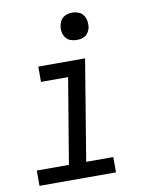

<svg xmlns="http://www.w3.org/2000/svg" viewBox="-84 -804 668 865"><g transform="rotate(-10 250.0 -371.5)"><path d="M26 0V-70H173L238 -460H114V-530H328L252 -70H376V0ZM306 -618Q291 -618 277.5 -623Q264 -628 255.5 -639.5Q247 -651 244.5 -665.5Q242 -680 245 -695Q247 -705 252 -715Q257 -725 266 -731.5Q275 -738 285.5 -740.5Q296 -743 306 -743Q321 -743 335 -737.5Q349 -732 357 -720.5Q365 -709 367.5 -694.5Q370 -680 368 -665Q366 -655 360.5 -645Q355 -635 346 -628.5Q337 -622 326.5 -620Q316 -618 306 -618Z"/></g></svg>

Font: Iosevka Slab Oblique
Style: Regular
Weight: 400
Italic angle: -9°
Monospace: yes
Designer: Belleve Invis
Foundry: Belleve Invis
Version: Version 11.1.1; ttfautohint (v1.8.3)